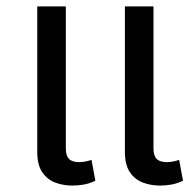

<svg xmlns="http://www.w3.org/2000/svg" viewBox="-20 -568 608 598"><path d="M205 10Q178 10 153 1Q128 -8 112 -31Q96 -54 96 -95V-548H185V-106Q185 -83 195 -73Q205 -63 227 -63Q236 -63 246 -65Q256 -67 265 -70L277 -5Q258 4 240 7Q222 10 205 10ZM478 10Q451 10 426 1Q401 -8 385 -31Q369 -54 369 -95V-548H458V-106Q458 -83 468 -73Q478 -63 500 -63Q509 -63 519 -65Q529 -67 538 -70L550 -5Q531 4 513 7Q495 10 478 10Z"/></svg>

Font: Farlight84_Sys_V01
Style: Regular
Weight: 400
Designer: Ryoko NISHIZUKA  (kana, bopomofo & ideographs); Paul D. Hunt (Latin, Greek & Cyrillic); Sandoll Communications , Soo-you
Foundry: Adobe
Version: Version 2.004;October 29, 2024;FontCreator 14.0.0.2814 64-bi